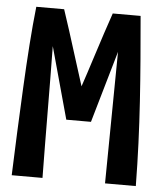

<svg xmlns="http://www.w3.org/2000/svg" viewBox="-51 -738 662 783"><g transform="rotate(5 280.0 -346.5)"><path d="M26 0Q29 -85 33 -176.5Q37 -268 41.5 -359.5Q46 -451 52 -536Q58 -621 66 -693H180Q191 -661 208 -607.5Q225 -554 243.5 -495Q262 -436 278 -386Q297 -442 315.5 -500.5Q334 -559 351 -610Q368 -661 379 -693H493Q501 -602 508 -516Q515 -430 520.5 -345.5Q526 -261 529.5 -175.5Q533 -90 534 0H408Q409 -67 409.5 -134.5Q410 -202 411 -269.5Q412 -337 412.5 -404.5Q413 -472 414 -539L329 -245H228L147 -539Q148 -472 148.5 -404.5Q149 -337 149.5 -269.5Q150 -202 150.5 -134.5Q151 -67 152 0Z"/></g></svg>

Font: Ubuntu Sans Mono
Style: Bold
Weight: 700
Monospace: yes
Designer: Dalton Maag Ltd
Foundry: Dalton Maag Ltd
Version: Version 1.006